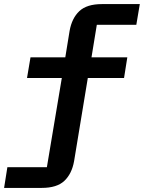

<svg xmlns="http://www.w3.org/2000/svg" viewBox="-68 -718 703 938"><path d="M-32 99H161L234 -337H64L81 -438H251L272 -567Q283 -629 319.5 -663.5Q356 -698 430 -698H615L598 -597H405L379 -438H554L538 -337H361L294 69Q283 131 246.5 165.5Q210 200 136 200H-48Z"/></svg>

Font: IBM Plex Mono SemiBold
Style: Regular
Weight: 600
Monospace: yes
Designer: Mike Abbink, Paul van der Laan, Pieter van Rosmalen
Foundry: Bold Monday
Version: Version 2.3